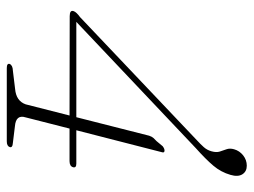

<svg xmlns="http://www.w3.org/2000/svg" viewBox="-111 -637 748 566"><g transform="rotate(90 263.0 -354.0)"><path d="M380 -419.5Q382.5 -427.5 387.2 -432.8Q392 -438 396 -441.5L411 -459.5Q418 -465 424 -465Q431.5 -465 428.5 -456.5L364 -205H462.5Q475.5 -205 473 -195.5Q470 -185 455 -185H359L326 -55.5Q317 -27 352 -24L401 -18Q416.5 -17 413.5 -8.5Q410.5 0 396.5 0H181Q166 0 168.5 -8.5Q172.5 -17.5 188.5 -18L242 -24.5Q277.5 -27.5 287.5 -55.5L320.5 -185L27.5 -185.5Q8.5 -185.5 13 -197.5Q16 -205.5 30.5 -216L393.5 -560.5Q404.5 -570.5 413.5 -580.5Q422.5 -590.5 426 -603.5Q430 -617.5 426.8 -627.8Q423.5 -638 420 -647.8Q416.5 -657.5 420 -670Q424.5 -686 438 -696.8Q451.5 -707.5 468.5 -707.5Q485.5 -707.5 493.8 -694.5Q502 -681.5 495.5 -659.5Q487.5 -631.5 468.5 -609Q449.5 -586.5 416.5 -557L44.5 -205H325.5Z"/></g></svg>

Font: Fraunces 9pt S000 Thin
Style: Italic
Weight: 100
Italic angle: -16°
Version: Version 1.000; ttfautohint (v1.8.3)